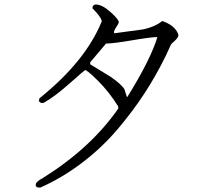

<svg xmlns="http://www.w3.org/2000/svg" viewBox="-20 -783 960 860"><path d="M408 -763Q437 -763 474.5 -729.5Q512 -696 512 -684Q512 -678 499.5 -659.5Q487 -641 492 -634L619 -651Q673 -662 707 -689Q743 -676 760 -658Q777 -640 779 -625Q779 -615 763 -600.5Q747 -586 746 -584L723 -534Q680 -446 628 -366Q576 -286 507 -204.5Q438 -123 349 -55Q260 13 161 57Q140 59 140 45Q140 31 171 15Q387 -120 510 -297L509 -307Q469 -371 420 -420Q371 -469 361 -469Q358 -468 292 -409.5Q226 -351 180 -325Q177 -324 175 -322Q158 -320 154 -332L157 -343Q363 -508 436 -688Q433 -707 394 -746Q394 -761 408 -763ZM685 -617Q657 -617 572 -602.5Q487 -588 455 -588L384 -504V-495L477 -438Q524 -405 537 -384L548 -350L550 -348Q655 -517 685 -617Z"/></svg>

Font: cwTeXMing
Style: Medium
Weight: 500
Version: Version 1.17